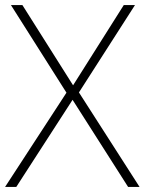

<svg xmlns="http://www.w3.org/2000/svg" viewBox="-22 -734 568 754"><path d="M526 0 288 -371 508 -714H464L265 -399L66 -714H21L239 -370L-2 0H42L263 -342L481 0Z"/></svg>

Font: Noto Sans Lao ExtraLight
Style: Regular
Weight: 200
Designer: Monotype Design Team
Foundry: Monotype Imaging Inc.
Version: Version 2.003